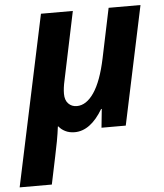

<svg xmlns="http://www.w3.org/2000/svg" viewBox="-88 -594 752 882"><g transform="rotate(-5 288.5 -153.0)"><path d="M207 -169.9Q207 -140.6 222.4 -124.8Q237.8 -108.9 261.2 -108.9Q305.2 -108.9 340.6 -160.9Q376 -212.9 397.9 -316.9L445.8 -545.9H592.8L477.1 0H365.2L374 -85.9H371.1Q314 9.8 241.2 9.8Q216.3 9.8 197.5 0.2Q178.7 -9.3 168.9 -22.9H166Q162.1 9.3 155.5 44.9Q148.9 80.6 115.2 240.2H-33.2L133.8 -545.9H280.8L214.8 -231Q207 -196.8 207 -169.9Z"/></g></svg>

Font: CAA NEO Sans
Style: Bold Italic
Weight: 700
Italic angle: -12°
Version: Version 1.10